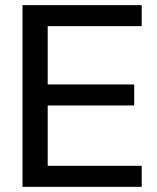

<svg xmlns="http://www.w3.org/2000/svg" viewBox="-20 -721 605 741"><path d="M66.9 0V-701.2H526.9V-620.1H164.1V-395H498V-314H164.1V-81.1H526.9V0Z"/></svg>

Font: LT Superior Med
Style: Regular
Weight: 500
Designer: Daniel Lyons
Foundry: LyonsType
Version: Version 1.000